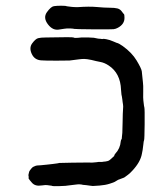

<svg xmlns="http://www.w3.org/2000/svg" viewBox="-20 -631 587 671"><path d="M406 -152 407 -162Q407 -165 407.5 -166.5Q408 -168 408.5 -203.5Q409 -239 410 -249.5Q411 -260 410 -265Q409 -270 408.5 -275Q408 -280 407.5 -283.5Q407 -287 406 -293.5Q405 -300 404.5 -300.5Q404 -301 403 -317Q401 -375 360 -402Q345 -412 330.5 -414.5Q316 -417 316 -417.5Q316 -418 299.5 -421.5Q283 -425 274 -425Q265 -425 254.5 -423.5Q244 -422 235 -421Q226 -420 223 -419.5Q220 -419 178 -419Q136 -419 125 -420Q101 -421 91 -442.5Q81 -464 92.5 -479.5Q104 -495 113 -497.5Q122 -500 140 -500Q236 -502 237 -500Q239 -497 264 -500H290L308 -499Q327 -495 327.5 -495.5Q328 -496 333.5 -495Q339 -494 339.5 -495Q340 -496 351.5 -494Q363 -492 376.5 -486Q390 -480 392 -480Q394 -480 409 -470Q441 -447 457.5 -419.5Q474 -392 475.5 -382Q477 -372 477.5 -362.5Q478 -353 479.5 -343.5Q481 -334 480.5 -310Q480 -286 481 -280Q482 -274 482.5 -267.5Q483 -261 484.5 -255.5Q486 -250 485.5 -197Q485 -144 483.5 -141Q482 -138 481 -126.5Q480 -115 478.5 -107Q477 -99 476 -94Q471 -65 443 -35Q433 -24 427 -20Q421 -16 417.5 -13Q414 -10 410 -9Q406 -8 402 -6Q398 -4 395.5 -3.5Q393 -3 391 -1.5Q389 0 386 1.5Q383 3 381 4.5Q379 6 363.5 11Q348 16 328 17.5Q308 19 304.5 19Q301 19 295.5 18Q290 17 281 16Q272 15 270 15Q259 12 245.5 14Q232 16 220.5 17Q209 18 208.5 18.5Q208 19 186 19.5Q164 20 163 19Q162 18 156 17.5Q150 17 145 16Q140 15 127 17Q114 19 105.5 16.5Q97 14 91.5 7.5Q86 1 83.5 -2Q81 -5 80 -7.5Q79 -10 80 -10Q81 -10 80 -14.5Q79 -19 79.5 -20.5Q80 -22 81 -27Q82 -32 83 -33Q84 -34 84.5 -35.5Q85 -37 89.5 -42Q94 -47 94.5 -47Q95 -47 97.5 -48.5Q100 -50 104.5 -51.5Q109 -53 114.5 -53Q120 -53 123 -53.5Q126 -54 132.5 -54.5Q139 -55 143 -55.5Q147 -56 152 -56.5Q157 -57 165 -58Q173 -59 180 -60Q187 -61 187.5 -61.5Q188 -62 233 -62.5Q278 -63 285 -63Q304 -62 316.5 -64Q329 -66 329 -65H336Q339 -66 342 -66Q345 -66 348 -66.5Q351 -67 355.5 -68Q360 -69 363 -71.5Q366 -74 368.5 -76Q371 -78 371 -78.5Q371 -79 375.5 -82.5Q380 -86 379.5 -87.5Q379 -89 383 -94Q400 -112 402 -137Q403 -143 404.5 -144Q406 -145 406 -152ZM251 -606Q292 -609 318.5 -606.5Q345 -604 363 -604Q381 -604 390.5 -601.5Q400 -599 406 -590.5Q412 -582 413 -582Q415 -580 415 -570Q416 -547 392 -534Q385 -530 377 -529Q369 -528 305.5 -528.5Q242 -529 239.5 -530Q237 -531 226.5 -531.5Q216 -532 213.5 -531.5Q211 -531 204.5 -530.5Q198 -530 188 -528Q165 -523 147.5 -546Q130 -569 144 -588.5Q158 -608 168.5 -609.5Q179 -611 193.5 -611Q208 -611 208 -610.5Q208 -610 214.5 -609Q221 -608 230 -607Q239 -606 251 -606Z"/></svg>

Font: TT2020 Style E
Style: Regular
Weight: 400
Version: Version 00.2